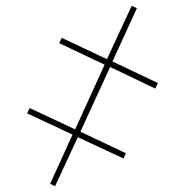

<svg xmlns="http://www.w3.org/2000/svg" viewBox="-20 -645 618 659"><path d="M169 -6 152 -14 229 -183 73 -256 82 -274 238 -201 339 -423 183 -497 192 -515 347 -442 432 -625 450 -617 366 -434 522 -360 513 -341 358 -415 256 -193 412 -119 404 -101 247 -174Z"/></svg>

Font: Noto Serif Display SemiCondensed ExtraLight
Style: Italic
Weight: 200
Width: 4
Italic angle: -12°
Designer: Monotype Design Team
Foundry: Monotype Imaging Inc.
Version: Version 2.009